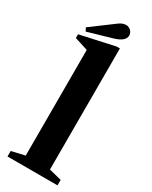

<svg xmlns="http://www.w3.org/2000/svg" viewBox="-243 -1012 843 1064"><g transform="rotate(30 178.0 -480.0)"><path d="M46 -816 35 -837 179 -944Q201 -960 223 -960Q240 -960 253 -947.5Q266 -935 266 -917Q266 -880 198 -860ZM257 -55 337 -35V0H17V-35L102 -55V-731L17 -758V-782L236 -830H257Z"/></g></svg>

Font: Libre Caslon Text
Style: Bold
Weight: 700
Designer: Pablo Impallari, Rodrigo Fuenzalida
Foundry: Pablo Impallari, Rodrigo Fuenzalida
Version: Version 1.002